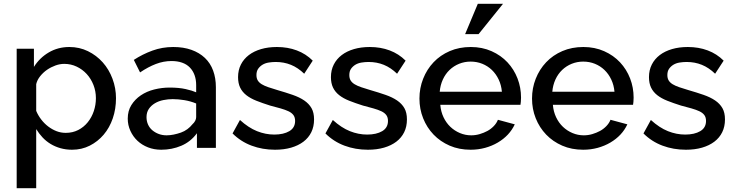

<svg xmlns="http://www.w3.org/2000/svg" viewBox="-20 -780 3878 1013"><path d="M360 10Q328 10 299.5 2Q271 -6 247 -20.5Q223 -35 204 -55.5Q185 -76 171 -99V213H68V-523H159V-427Q189 -475 237.5 -503.5Q286 -532 346 -532Q399 -532 444 -510Q489 -488 522 -451Q555 -414 573.5 -364.5Q592 -315 592 -262Q592 -205 575 -155.5Q558 -106 527 -69.5Q496 -33 453.5 -11.5Q411 10 360 10ZM327 -79Q363 -79 392.5 -94Q422 -109 443 -135Q464 -161 475 -194Q486 -227 486 -262Q486 -299 473 -332Q460 -365 437.5 -389.5Q415 -414 384.5 -428.5Q354 -443 319 -443Q296 -443 272.5 -434.5Q249 -426 228.5 -412Q208 -398 192 -378Q176 -358 171 -336V-195Q181 -171 197.5 -149.5Q214 -128 234.5 -112.5Q255 -97 278 -88Q301 -79 327 -79Z M1019 0V-77Q986 -32 936.5 -11Q887 10 831 10Q793 10 761 -2.5Q729 -15 705.5 -37Q682 -59 668 -89.5Q654 -120 654 -154Q654 -195 673 -225.5Q692 -256 723 -277Q754 -298 794 -308Q834 -318 875 -318Q924 -318 959.5 -310Q995 -302 1015 -293V-331Q1015 -360 1006.5 -383.5Q998 -407 981.5 -424Q965 -441 940.5 -449.5Q916 -458 885 -458Q843 -458 802.5 -442.5Q762 -427 719 -398L686 -464Q732 -494 784 -513Q836 -532 894 -532Q948 -532 990 -517Q1032 -502 1061 -474.5Q1090 -447 1104.5 -407.5Q1119 -368 1119 -320V0ZM995 -124Q1005 -133 1010 -143Q1015 -153 1015 -162V-234Q986 -246 953.5 -251.5Q921 -257 891 -257Q867 -257 842 -252Q817 -247 797 -235Q777 -223 765 -205Q753 -187 753 -162Q753 -141 761 -123Q769 -105 784 -92.5Q799 -80 818 -73Q837 -66 859 -66Q877 -66 896.5 -70Q916 -74 934.5 -80.5Q953 -87 968.5 -98.5Q984 -110 995 -124Z M1431 10Q1365 10 1307.5 -11.5Q1250 -33 1207 -76L1246 -147Q1291 -106 1336 -88Q1381 -70 1427 -70Q1476 -70 1506.5 -88Q1537 -106 1537 -142Q1537 -161 1528 -173Q1519 -185 1502 -193Q1485 -201 1460.5 -208Q1436 -215 1405 -223Q1364 -236 1332.5 -248.5Q1301 -261 1279.5 -278Q1258 -295 1247 -318Q1236 -341 1236 -373Q1236 -410 1251 -439.5Q1266 -469 1293 -489.5Q1320 -510 1357.5 -521Q1395 -532 1441 -532Q1498 -532 1546 -514Q1594 -496 1630 -460L1585 -391Q1552 -423 1515 -438Q1478 -453 1435 -453Q1416 -453 1397.5 -450Q1379 -447 1365 -438.5Q1351 -430 1342 -417Q1333 -404 1333 -384Q1333 -367 1340 -355.5Q1347 -344 1361 -335.5Q1375 -327 1395.5 -320Q1416 -313 1443 -305Q1488 -292 1524 -279.5Q1560 -267 1585 -250Q1610 -233 1623.5 -209.5Q1637 -186 1637 -150Q1637 -112 1622.5 -82.5Q1608 -53 1581 -32.5Q1554 -12 1516 -1Q1478 10 1431 10Z M1921 10Q1855 10 1797.5 -11.5Q1740 -33 1697 -76L1736 -147Q1781 -106 1826 -88Q1871 -70 1917 -70Q1966 -70 1996.5 -88Q2027 -106 2027 -142Q2027 -161 2018 -173Q2009 -185 1992 -193Q1975 -201 1950.5 -208Q1926 -215 1895 -223Q1854 -236 1822.5 -248.5Q1791 -261 1769.5 -278Q1748 -295 1737 -318Q1726 -341 1726 -373Q1726 -410 1741 -439.5Q1756 -469 1783 -489.5Q1810 -510 1847.5 -521Q1885 -532 1931 -532Q1988 -532 2036 -514Q2084 -496 2120 -460L2075 -391Q2042 -423 2005 -438Q1968 -453 1925 -453Q1906 -453 1887.5 -450Q1869 -447 1855 -438.5Q1841 -430 1832 -417Q1823 -404 1823 -384Q1823 -367 1830 -355.5Q1837 -344 1851 -335.5Q1865 -327 1885.5 -320Q1906 -313 1933 -305Q1978 -292 2014 -279.5Q2050 -267 2075 -250Q2100 -233 2113.5 -209.5Q2127 -186 2127 -150Q2127 -112 2112.5 -82.5Q2098 -53 2071 -32.5Q2044 -12 2006 -1Q1968 10 1921 10Z M2463 10Q2402 10 2352.5 -11.5Q2303 -33 2267.5 -70Q2232 -107 2212.5 -156Q2193 -205 2193 -260Q2193 -315 2212.5 -364.5Q2232 -414 2267.5 -451.5Q2303 -489 2353 -510.5Q2403 -532 2464 -532Q2524 -532 2573.5 -510Q2623 -488 2657.5 -451Q2692 -414 2710.5 -366Q2729 -318 2729 -265Q2729 -253 2728 -243Q2727 -233 2726 -227H2303Q2306 -191 2320 -161.5Q2334 -132 2356 -111Q2378 -90 2406.5 -78Q2435 -66 2466 -66Q2489 -66 2511 -72.5Q2533 -79 2551.5 -89Q2570 -99 2585 -114.5Q2600 -130 2607 -148L2696 -124Q2682 -94 2659.5 -70Q2637 -46 2606.5 -28Q2576 -10 2539.5 0Q2503 10 2463 10ZM2628 -296Q2625 -331 2611 -360.5Q2597 -390 2575 -411Q2553 -432 2524.5 -443.5Q2496 -455 2463 -455Q2431 -455 2402.5 -443.5Q2374 -432 2352 -411Q2330 -390 2316.5 -360.5Q2303 -331 2300 -296ZM2505 -600H2434L2501 -760H2634Z M3057 10Q2996 10 2946.5 -11.5Q2897 -33 2861.5 -70Q2826 -107 2806.5 -156Q2787 -205 2787 -260Q2787 -315 2806.5 -364.5Q2826 -414 2861.5 -451.5Q2897 -489 2947 -510.5Q2997 -532 3058 -532Q3118 -532 3167.5 -510Q3217 -488 3251.5 -451Q3286 -414 3304.5 -366Q3323 -318 3323 -265Q3323 -253 3322 -243Q3321 -233 3320 -227H2897Q2900 -191 2914 -161.5Q2928 -132 2950 -111Q2972 -90 3000.5 -78Q3029 -66 3060 -66Q3083 -66 3105 -72.5Q3127 -79 3145.5 -89Q3164 -99 3179 -114.5Q3194 -130 3201 -148L3290 -124Q3276 -94 3253.5 -70Q3231 -46 3200.5 -28Q3170 -10 3133.5 0Q3097 10 3057 10ZM3222 -296Q3219 -331 3205 -360.5Q3191 -390 3169 -411Q3147 -432 3118.5 -443.5Q3090 -455 3057 -455Q3025 -455 2996.5 -443.5Q2968 -432 2946 -411Q2924 -390 2910.5 -360.5Q2897 -331 2894 -296Z M3599 10Q3533 10 3475.5 -11.5Q3418 -33 3375 -76L3414 -147Q3459 -106 3504 -88Q3549 -70 3595 -70Q3644 -70 3674.5 -88Q3705 -106 3705 -142Q3705 -161 3696 -173Q3687 -185 3670 -193Q3653 -201 3628.5 -208Q3604 -215 3573 -223Q3532 -236 3500.5 -248.5Q3469 -261 3447.5 -278Q3426 -295 3415 -318Q3404 -341 3404 -373Q3404 -410 3419 -439.5Q3434 -469 3461 -489.5Q3488 -510 3525.5 -521Q3563 -532 3609 -532Q3666 -532 3714 -514Q3762 -496 3798 -460L3753 -391Q3720 -423 3683 -438Q3646 -453 3603 -453Q3584 -453 3565.5 -450Q3547 -447 3533 -438.5Q3519 -430 3510 -417Q3501 -404 3501 -384Q3501 -367 3508 -355.5Q3515 -344 3529 -335.5Q3543 -327 3563.5 -320Q3584 -313 3611 -305Q3656 -292 3692 -279.5Q3728 -267 3753 -250Q3778 -233 3791.5 -209.5Q3805 -186 3805 -150Q3805 -112 3790.5 -82.5Q3776 -53 3749 -32.5Q3722 -12 3684 -1Q3646 10 3599 10Z"/></svg>

Font: Rising Sun Medium
Style: Regular
Weight: 500
Designer: Matt McInerney, Pablo Impallari, Rodrigo Fuenzalida (Raleway font), Stephen Hutchings (Greek), Cristiano Sobral (main ch
Foundry: The Rising Sun Project Authors
Version: Version 4.327; ttfautohint (v1.8.4.7-5d5b-dirty)